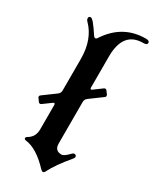

<svg xmlns="http://www.w3.org/2000/svg" viewBox="-187 -760 669 824"><g transform="rotate(30 148.0 -348.5)"><path d="M7.8 -270 68.4 -314.5Q79.1 -322.3 79.1 -335.9V-492.2Q79.1 -588.9 22.5 -645.5Q17.1 -650.9 17.1 -658.7Q17.1 -668 27.3 -668Q38.6 -668 77.6 -607.9Q83 -599.6 88.1 -599.6Q93.3 -599.6 97.7 -606.9Q163.6 -707 277.3 -707Q295.9 -707 295.9 -696Q295.9 -685.1 277.3 -685.1Q178.2 -685.1 178.2 -561V-408.7Q178.2 -399.9 182.6 -399.9Q184.6 -399.9 188.5 -402.8L227.1 -431.2Q231 -434.1 234.9 -434.1Q238.8 -434.1 242.2 -429.2L251.5 -416.5Q254.4 -412.6 254.4 -408.7Q254.4 -404.8 249.5 -401.4L189 -356.9Q178.2 -349.1 178.2 -335V-129.9Q178.2 -94.7 211.9 -94.7Q224.6 -94.7 247.1 -118.7Q253.4 -125.5 258.3 -125.5Q269.5 -125.5 269.5 -115.2Q269.5 -110.8 263.7 -104Q212.9 -44.4 189 2.9Q185.5 9.8 180.2 9.8Q174.8 9.8 168.5 2.9Q106 -64 49.8 -70.8Q41.5 -71.8 41.5 -77.6Q41.5 -83.5 46.9 -86.4Q79.1 -104 79.1 -142.6V-262.2Q79.1 -271 74.7 -271Q72.3 -271 68.4 -268.1L30.3 -240.2Q26.4 -237.3 22.5 -237.3Q18.6 -237.3 15.1 -242.2L5.9 -254.9Q2.9 -258.3 2.9 -262.5Q2.9 -266.6 7.8 -270Z"/></g></svg>

Font: UnifrakturMaguntia
Style: Book
Weight: 400
Designer: j. 'mach' wust, Gerrit Ansmann, Georg Duffner, based on a font by Peter Wiegel, original typeface by Carl Albert Fahrenw
Version: Version 2017-03-19